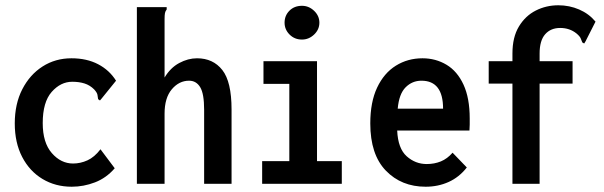

<svg xmlns="http://www.w3.org/2000/svg" viewBox="-20 -697 2290 728"><path d="M252 11Q190 11 141 -18.5Q92 -48 64 -102Q36 -156 36 -229Q36 -303 64.5 -358.5Q93 -414 141.5 -445Q190 -476 251 -476Q309 -476 352 -453.5Q395 -431 420 -391L365 -323L359 -316L352 -321Q351 -329 349.5 -337.5Q348 -346 337 -358Q321 -374 300.5 -380.5Q280 -387 254 -387Q210 -387 176 -348.5Q142 -310 142 -230Q142 -156 176.5 -116.5Q211 -77 257 -77Q285 -77 311.5 -89Q338 -101 361 -131L415 -59Q383 -22 340 -5.5Q297 11 252 11Z M499 -670H612V-661Q607 -655 605.5 -647.5Q604 -640 604 -624V-403Q626 -440 659.5 -458Q693 -476 727 -476Q788 -476 823 -431.5Q858 -387 858 -282V0H754V-281Q754 -342 739 -366.5Q724 -391 697 -391Q659 -391 631.5 -358.5Q604 -326 604 -266V0H499Z M974 0V-86H1077V-379H979V-465H1182V-86H1276V0ZM1125 -547Q1097 -547 1078 -566Q1059 -585 1059 -611Q1059 -638 1077.5 -656.5Q1096 -675 1125 -675Q1151 -675 1171 -656Q1191 -637 1191 -611Q1191 -585 1171 -566Q1151 -547 1125 -547Z M1594 11Q1502 11 1443 -50Q1384 -111 1384 -229Q1384 -310 1410 -365Q1436 -420 1481 -448Q1526 -476 1582 -476Q1632 -476 1673 -451.5Q1714 -427 1737.5 -376Q1761 -325 1761 -248Q1761 -237 1761 -224.5Q1761 -212 1760 -202H1486Q1489 -134 1522 -104.5Q1555 -75 1598 -75Q1627 -75 1651.5 -85Q1676 -95 1696 -118L1750 -62Q1721 -25 1681 -7Q1641 11 1594 11ZM1488 -285H1660Q1660 -391 1578 -391Q1543 -391 1518 -366Q1493 -341 1488 -285Z M1923 -380H1833V-465H1923V-494Q1923 -556 1947.5 -596.5Q1972 -637 2011.5 -657Q2051 -677 2097 -677Q2139 -677 2176 -661Q2213 -645 2238 -615L2200 -540L2195 -532L2188 -536Q2185 -543 2182 -551Q2179 -559 2166 -570Q2140 -591 2104 -591Q2068 -591 2047 -567Q2026 -543 2026 -494V-465H2151V-380H2026V0H1923Z"/></svg>

Font: Inconsolata SemiCondensed Bold
Style: Regular
Weight: 700
Width: 4
Monospace: yes
Designer: Raph Levien, Cyreal, Brenton Simpson
Foundry: Raph Levien, Cyreal, Google
Version: Version 3.001; ttfautohint (v1.8.2.53-6de2)